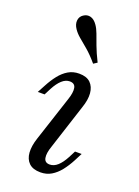

<svg xmlns="http://www.w3.org/2000/svg" viewBox="-132 -722 575 794"><g transform="rotate(20 155.5 -325.5)"><path d="M157.3 -102.4Q146 -70.2 149.6 -50.4Q153.2 -30.6 175 -30.6Q193.5 -30.6 209.7 -45.2Q225.8 -59.7 240.3 -87.1L255.6 -116.9H284.7L266.9 -82.3Q252.4 -54.8 235.5 -33.5Q218.5 -12.1 197.6 0.4Q176.6 12.9 150 12.9Q116.9 12.9 99.6 -3.6Q82.3 -20.2 80.2 -48.8Q78.2 -77.4 90.3 -113.7L154.8 -310.5Q166.1 -343.5 162.5 -362.9Q158.9 -382.3 136.3 -382.3Q118.5 -382.3 102.4 -367.7Q86.3 -353.2 71.8 -325.8L56.5 -296H26.6L45.2 -330.6Q59.7 -358.1 76.6 -379.4Q93.5 -400.8 114.5 -413.3Q135.5 -425.8 162.1 -425.8Q195.2 -425.8 212.1 -409.3Q229 -392.7 231.5 -364.5Q233.9 -336.3 221 -299.2ZM201.6 -483.9Q175 -515.3 152.8 -533.9Q130.6 -552.4 114.5 -566.1Q98.4 -579.8 88.7 -594.4Q76.6 -612.1 78.2 -629.4Q79.8 -646.8 94.4 -656.5Q109.7 -666.9 125.8 -662.5Q141.9 -658.1 154.8 -639.5Q164.5 -625.8 171.8 -606Q179 -586.3 189.1 -558.9Q199.2 -531.5 217.7 -494.4Z"/></g></svg>

Font: Playfair 5pt SemiExpanded Light Light
Style: Italic
Weight: 300
Italic angle: -15.6°
Version: Version 2.203